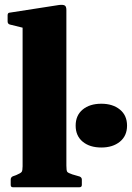

<svg xmlns="http://www.w3.org/2000/svg" viewBox="-20 -787 554 807"><path d="M75 0V-565H259V0ZM34 0Q25 0 25 -10V-32Q25 -42 34 -46L48 -51Q67 -59 71 -64.5Q75 -70 75 -88V-180H259V-91Q259 -70 262.5 -65Q266 -60 284 -54L315 -45Q324 -41 324 -32V-10Q324 0 314 0ZM75 -564V-716L94 -666L21 -684Q12 -687 12 -697V-723Q12 -734 22 -734L228 -766Q245 -768 252 -764Q259 -760 259 -745V-564ZM406 -167Q357 -167 327.5 -191.5Q298 -216 298 -259Q298 -302 327.5 -326.5Q357 -351 406 -351Q454 -351 484 -326.5Q514 -302 514 -259Q514 -216 484 -191.5Q454 -167 406 -167Z"/></svg>

Font: Hahmlet ExtraBold
Style: Regular
Weight: 800
Designer: Minjoo Ham & Mark Frömberg
Foundry: hypertype
Version: Version 1.002